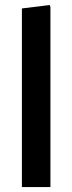

<svg xmlns="http://www.w3.org/2000/svg" viewBox="-20 -754 292 774"><path d="M68.3 0V-720L180.3 -733.7L183.3 -725.7V0Z"/></svg>

Font: Fustat
Style: Regular
Weight: 400
Designer: Mohamed Gaber, Khaled Hosny, Laura Garcia Mut
Foundry: Kief Type Foundry, Alif Type Foundry, Hard Type Foundry
Version: Version 1.007